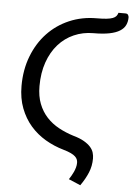

<svg xmlns="http://www.w3.org/2000/svg" viewBox="-61 -807 713 1029"><g transform="rotate(5 295.0 -292.0)"><path d="M409.5 -640.5Q353.5 -640.5 305.2 -619.2Q257 -598 221.8 -558.2Q186.5 -518.5 166.5 -461.5Q146.5 -404.5 146.5 -333Q146.5 -278.5 162.5 -237.8Q178.5 -197 206.2 -167Q234 -137 271.2 -116.8Q308.5 -96.5 350.5 -83.5Q386.5 -73.5 409 -60.2Q431.5 -47 444.2 -32.5Q457 -18 461.5 -2.2Q466 13.5 466 29Q466 69.5 451.2 105Q436.5 140.5 410.5 177.5L347 150.5Q353 141.5 359.2 130.8Q365.5 120 370.8 108.5Q376 97 379.5 84.5Q383 72 383 59Q383 50.5 380 42.2Q377 34 368.8 26Q360.5 18 345 10.5Q329.5 3 305 -4Q252.5 -19 206.2 -46.2Q160 -73.5 125.5 -113.2Q91 -153 70.8 -206Q50.5 -259 50.5 -325.5Q50.5 -413 78.8 -486Q107 -559 156.5 -611.2Q206 -663.5 273.5 -692.5Q341 -721.5 420 -721.5Q452 -721.5 472.8 -723.8Q493.5 -726 506 -730.8Q518.5 -735.5 524.8 -743Q531 -750.5 534 -761H571Q582.5 -761 586.2 -754Q590 -747 590 -741Q590 -718 581.2 -699.5Q572.5 -681 551.5 -667.8Q530.5 -654.5 495.8 -647.5Q461 -640.5 409.5 -640.5Z"/></g></svg>

Font: Lato
Style: Italic
Weight: 400
Italic angle: -7°
Designer: Lukasz Dziedzic
Foundry: tyPoland Lukasz Dziedzic
Version: Version 2.007; 2014-02-27